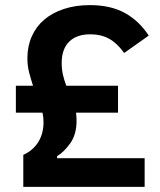

<svg xmlns="http://www.w3.org/2000/svg" viewBox="-20 -730 626 750"><path d="M71 0V-125Q110 -143 130 -176Q150 -209 150 -252Q150 -273 146 -290H42V-395H109Q101 -420 94 -446Q87 -472 87 -503Q87 -549 104 -587.5Q121 -626 152.5 -653Q184 -680 229.5 -695Q275 -710 331 -710Q412 -710 467.5 -679.5Q523 -649 561 -591L465 -523Q438 -561 406.5 -578.5Q375 -596 333 -596Q279 -596 250 -567Q221 -538 221 -484Q221 -459 226 -437.5Q231 -416 239 -395H441V-290H277Q278 -282 278.5 -274Q279 -266 279 -258Q279 -205 254.5 -170.5Q230 -136 203 -120V-112H545V0Z"/></svg>

Font: IBM Plex Sans Devanagari SemiBold
Style: Regular
Weight: 600
Designer: Mike Abbink, Paul van der Laan, Pieter van Rosmalen, Erin McLaughlin
Foundry: Bold Monday
Version: Version 1.1